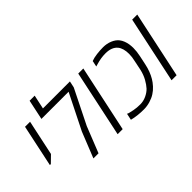

<svg xmlns="http://www.w3.org/2000/svg" viewBox="-73 -1232 1710 1710"><g transform="rotate(-45 781.5 -377.5)"><path d="M56.2 -232.4 140.6 -629.9H204.1L132.8 -295.4L68.4 -232.4Z M372.1 0 468.8 -242.2 635.7 -576.2H293.5L333.5 -765.1H397.5L369.1 -632.8H709L695.8 -571.3L534.2 -246.1L436.5 0Z M677.2 0 811 -629.9H875L740.7 0Z M999 9.8Q917 9.8 851.6 -7.3L864.7 -69.3Q870.1 -66.9 880.9 -62.5Q893.6 -58.6 929.2 -51.8Q964.8 -44.9 1007.3 -44.9Q1047.9 -44.9 1085 -62.3Q1122.1 -79.6 1146 -104.5Q1169.4 -129.9 1192.1 -170.4Q1214.8 -210.9 1226.6 -263.2L1244.6 -350.6Q1255.4 -395 1255.4 -433.1Q1255.4 -503.4 1225.1 -541Q1188.5 -585.9 1108.9 -585.9Q1052.2 -585.9 991.7 -567.4Q982.4 -564.9 976.8 -563.2Q971.2 -561.5 969.2 -561L981 -617.7Q1011.2 -629.4 1053.2 -634.5Q1095.2 -639.6 1132.3 -639.6Q1179.7 -639.6 1219.5 -622.8Q1259.3 -606 1280.8 -578.6Q1294.9 -560.5 1303.5 -538.3Q1312 -516.1 1315.9 -492.7Q1319.8 -466.8 1319.8 -444.8Q1319.8 -401.4 1309.1 -350.6L1290.5 -263.2Q1274.9 -189.5 1240.7 -131.8Q1225.6 -106 1200.9 -78.6Q1176.3 -51.3 1146 -32.2Q1118.2 -14.2 1078.9 -2.2Q1039.6 9.8 999 9.8Z M1356.4 0 1490.2 -629.9H1554.2L1419.9 0Z"/></g></svg>

Font: Open Sans Light
Style: Italic
Weight: 300
Italic angle: -12°
Designer: Monotype Design Team
Foundry: Monotype Imaging Inc.
Version: Version 3.003; ttfautohint (v1.8.4)